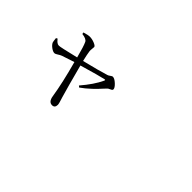

<svg xmlns="http://www.w3.org/2000/svg" viewBox="-23 -1021 1545 1545"><g transform="rotate(45 750.0 -248.5)"><path d="M319.3 -523.4 316.4 -538.1Q358.4 -550.8 377 -550.8Q403.3 -550.8 432.1 -539.1Q460.9 -527.3 460.9 -515.6Q460.9 -508.8 459 -493.7Q457 -478.5 458 -466.8Q461.9 -436.5 476.6 -374Q625 -410.2 695.3 -432.6Q703.1 -434.6 716.3 -444.3Q729.5 -454.1 735.4 -454.1Q755.9 -454.1 783.7 -428.2Q811.5 -402.3 811.5 -384.8Q811.5 -377.9 804.7 -373.5Q797.9 -369.1 787.6 -364.7Q777.3 -360.4 772.5 -355.5L750 -332Q728.5 -308.6 718.8 -298.3Q709 -288.1 687.5 -267.6Q666 -247.1 646 -231Q626 -214.8 605.5 -200.2L592.8 -210.9Q671.9 -302.7 709 -381.8Q711.9 -389.6 710 -391.6Q708 -393.6 700.2 -391.6Q661.1 -383.8 487.3 -333Q537.1 -143.6 564.5 -50.8Q583 4.9 583 18.6Q583 54.7 551.8 54.7Q513.7 54.7 504.9 -1Q484.4 -132.8 433.6 -318.4Q391.6 -305.7 327.1 -283.2Q313.5 -278.3 295.9 -266.6Q278.3 -254.9 269.5 -254.9Q252 -254.9 229.5 -271.5Q207 -288.1 199.2 -305.7Q196.3 -312.5 192.4 -349.6L204.1 -356.4Q205.1 -355.5 211.4 -348.1Q217.8 -340.8 220.2 -338.4Q222.7 -335.9 228.5 -331.5Q234.4 -327.1 239.7 -325.2Q245.1 -323.2 252 -323.2Q266.6 -322.3 422.9 -360.4Q396.5 -461.9 380.9 -494.1Q370.1 -517.6 319.3 -523.4Z"/></g></svg>

Font: Bpmf Zihi Serif Regular
Style: Regular
Weight: 400
Foundry: But Ko
Version: Version 1.320